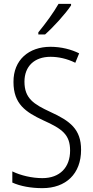

<svg xmlns="http://www.w3.org/2000/svg" viewBox="-20 -967 485 997"><path d="M349 -939V-947H284C257 -900 219 -848 179 -799V-788H214C257 -826 320 -895 349 -939ZM401 -189C401 -296 344 -339 241 -386C155 -426 107 -456 107 -543C107 -623 159 -672 242 -672C282 -672 327 -663 371 -641L391 -690C351 -710 299 -724 242 -724C130 -724 49 -656 50 -541C50 -427 113 -385 205 -342C303 -298 344 -268 344 -185C344 -98 291 -42 200 -42C146 -42 87 -56 44 -77V-19C86 0 141 10 200 10C322 10 401 -64 401 -189Z"/></svg>

Font: Noto Sans Devanagari Condensed Light
Style: Regular
Weight: 300
Width: 3
Designer: Jelle Bosma - Monotype Design Team
Foundry: Monotype Imaging Inc.
Version: Version 2.004